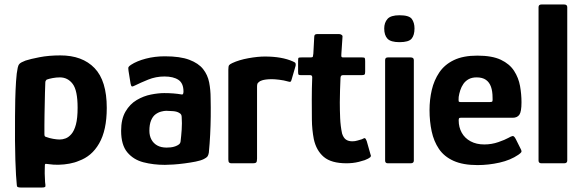

<svg xmlns="http://www.w3.org/2000/svg" viewBox="-20 -728 2595 856"><path d="M55 98Q51 62 48.5 -14Q46 -90 47 -209Q47 -243 48 -284.5Q49 -326 51.5 -365Q54 -404 59 -426Q61 -437 67 -443.5Q73 -450 94 -458Q115 -465 156.5 -473Q198 -481 249 -481Q347 -481 401.5 -424.5Q456 -368 456 -247Q456 -197 447.5 -157.5Q439 -118 422 -88.5Q405 -59 382.5 -40Q360 -21 332 -11Q314 -3 290 1.5Q266 6 242 6.5Q218 7 199 4Q190 3 185 2.5Q180 2 180 9Q180 16 179.5 31Q179 46 180 61Q181 76 181 84Q183 97 182.5 102.5Q182 108 167 108H72Q64 108 59.5 106Q55 104 55 98ZM178 -130Q178 -123 180 -120.5Q182 -118 187 -117Q200 -112 217 -109Q234 -106 246 -106Q259 -106 272.5 -111Q286 -116 298.5 -130.5Q311 -145 318.5 -173Q326 -201 326 -248Q326 -325 304 -354Q282 -383 247 -383Q231 -383 215 -380Q199 -377 188 -373Q186 -371 184 -368Q182 -365 182 -360Q181 -339 180.5 -315Q180 -291 179.5 -266.5Q179 -242 178.5 -217.5Q178 -193 178 -170.5Q178 -148 178 -130Z M715 7Q664 7 619.5 -4.5Q575 -16 547.5 -49Q520 -82 520 -145Q520 -197 539.5 -230.5Q559 -264 589.5 -282Q620 -300 653 -306.5Q686 -313 712 -313Q733 -313 752.5 -311.5Q772 -310 789 -307Q798 -304 798 -320Q798 -357 775.5 -372Q753 -387 713 -387Q675 -387 640.5 -373Q606 -359 582 -347Q571 -341 567.5 -343Q564 -345 562 -356L553 -412Q551 -425 553 -429Q555 -433 564 -439Q590 -456 630 -466.5Q670 -477 715 -477Q783 -477 824 -461.5Q865 -446 885.5 -420Q906 -394 912.5 -360.5Q919 -327 919 -291Q920 -249 919.5 -208.5Q919 -168 917 -128Q915 -88 911 -47Q909 -36 905 -30.5Q901 -25 889 -19Q875 -12 852 -7.5Q829 -3 802.5 0.5Q776 4 753 5.5Q730 7 715 7ZM723 -70Q731 -70 741 -71Q751 -72 761 -75.5Q771 -79 777.5 -84Q784 -89 785 -97Q788 -121 790 -150Q792 -179 790 -206Q790 -219 780 -224Q770 -231 751.5 -232.5Q733 -234 721 -234Q712 -234 698.5 -230.5Q685 -227 673 -218Q661 -209 653.5 -191Q646 -173 646 -145Q646 -123 655 -106Q664 -89 681 -79.5Q698 -70 723 -70Z M1161 -476Q1237 -476 1286 -454Q1296 -450 1297.5 -446Q1299 -442 1298 -435L1280 -373Q1278 -365 1275 -363.5Q1272 -362 1263 -365Q1246 -370 1225 -372.5Q1204 -375 1193 -375Q1177 -375 1166 -373.5Q1155 -372 1149 -370Q1143 -368 1139 -366Q1135 -363 1130.5 -359Q1126 -355 1126 -341V-21Q1126 -7 1122 -3.5Q1118 0 1108 0H1011Q1006 0 1002 -3Q998 -6 998 -17V-417Q998 -433 1001.5 -437.5Q1005 -442 1016 -447Q1046 -461 1087.5 -468.5Q1129 -476 1161 -476Z M1525 0Q1457 0 1423.5 -28.5Q1390 -57 1379 -108Q1371 -150 1370.5 -194Q1370 -238 1370 -283Q1370 -312 1370.5 -334Q1371 -356 1372 -383Q1372 -393 1363 -393H1322Q1314 -393 1311.5 -395Q1309 -397 1309 -407V-457Q1309 -469 1311.5 -470.5Q1314 -472 1325 -472H1366Q1374 -472 1375 -476Q1376 -480 1377 -489L1381 -564Q1381 -576 1393 -576H1493Q1498 -576 1503 -572.5Q1508 -569 1507 -564L1502 -489Q1501 -477 1502.5 -474.5Q1504 -472 1510 -472H1594Q1604 -472 1606 -469.5Q1608 -467 1608 -455V-408Q1608 -398 1605 -395.5Q1602 -393 1592 -393H1509Q1503 -393 1500.5 -389.5Q1498 -386 1498 -379Q1497 -353 1496 -326.5Q1495 -300 1495 -272Q1495 -237 1496.5 -201.5Q1498 -166 1505 -133Q1511 -114 1522 -106Q1533 -98 1551 -98Q1563 -98 1574 -101.5Q1585 -105 1593 -107Q1605 -114 1608 -111.5Q1611 -109 1615 -99L1632 -39Q1636 -32 1630 -26.5Q1624 -21 1606 -14Q1594 -10 1580 -6.5Q1566 -3 1552 -1.5Q1538 0 1525 0Z M1828 -601Q1828 -571 1815 -555.5Q1802 -540 1761 -540Q1722 -540 1707.5 -555.5Q1693 -571 1693 -601Q1693 -627 1707.5 -643.5Q1722 -660 1761 -660Q1804 -660 1816 -643.5Q1828 -627 1828 -601ZM1825 -12Q1825 0 1811 0H1709Q1697 0 1697 -12V-460Q1697 -472 1709 -472H1811Q1825 -472 1825 -460Z M1895 -237Q1895 -284 1905 -327Q1915 -370 1938.5 -405Q1962 -440 2003.5 -460Q2045 -480 2108 -480Q2174 -480 2213 -461.5Q2252 -443 2272 -412Q2292 -381 2298.5 -344.5Q2305 -308 2305 -272Q2305 -230 2295.5 -216.5Q2286 -203 2266 -203H2034Q2028 -203 2026.5 -200.5Q2025 -198 2025 -191Q2025 -161 2038.5 -136.5Q2052 -112 2078 -98Q2104 -84 2139 -84Q2172 -84 2202 -94.5Q2232 -105 2246 -113Q2258 -120 2265 -121.5Q2272 -123 2280 -107L2301 -65Q2307 -54 2304 -49.5Q2301 -45 2291 -38Q2256 -14 2207 -3Q2158 8 2109 8Q2044 8 2002 -11Q1960 -30 1937 -64Q1914 -98 1904.5 -142.5Q1895 -187 1895 -237ZM2176 -293Q2176 -321 2169 -341Q2162 -361 2146.5 -372Q2131 -383 2105 -383Q2084 -383 2069.5 -375Q2055 -367 2046 -354Q2037 -341 2032 -325.5Q2027 -310 2025 -296Q2024 -280 2025 -276.5Q2026 -273 2033 -273H2164Q2173 -273 2175 -276Q2177 -279 2176 -293Z M2381 -12V-696Q2381 -708 2394 -708H2495Q2509 -708 2509 -696V-12Q2509 0 2495 0H2394Q2381 0 2381 -12Z"/></svg>

Font: Glory
Style: Bold
Weight: 700
Designer: Robert Leuschke
Foundry: Robert Leuschke
Version: Version 1.011